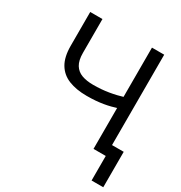

<svg xmlns="http://www.w3.org/2000/svg" viewBox="-205 -872 1124 1194"><g transform="rotate(30 357.0 -275.5)"><path d="M95.2 -727.1H183.1V-484.4Q183.1 -430.2 201.9 -399.7Q220.7 -369.1 255.1 -356.4Q289.6 -343.8 336.4 -343.8Q365.7 -343.8 393.6 -345.9Q421.4 -348.1 448 -352.5Q474.6 -356.9 500 -363Q525.4 -369.1 549.8 -376.5V-296.9Q525.9 -289.6 502.7 -283.4Q479.5 -277.3 454.3 -273.2Q429.2 -269 400.4 -266.6Q371.6 -264.2 336.4 -264.2Q261.2 -264.2 207 -285.9Q152.8 -307.6 124 -356Q95.2 -404.3 95.2 -484.4ZM538.6 -727.1H626.5V0H538.6ZM710.4 -78.1V176.3H626.5V-78.1Z"/></g></svg>

Font: Sahel VF Regular
Style: Regular
Weight: 400
Foundry: Saber Rastikerdar (saber.rastikerdar@gmail.com)
Version: Version 3.4.0